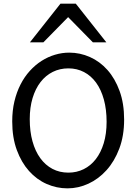

<svg xmlns="http://www.w3.org/2000/svg" viewBox="-20 -1011 753 1043"><path d="M654.3 -361.3Q654.3 -273.4 628.2 -204.1Q602.1 -134.8 558.8 -86.7Q515.6 -38.6 460.4 -13.2Q405.3 12.2 346.7 12.2Q287.6 12.2 233.4 -11.7Q179.2 -35.6 137.7 -82Q96.2 -128.4 71.3 -196Q46.4 -263.7 46.4 -351.6Q46.4 -410.2 58.3 -460.4Q70.3 -510.7 91.6 -552.2Q112.8 -593.8 142.1 -626Q171.4 -658.2 205.8 -680.2Q240.2 -702.1 278.6 -713.6Q316.9 -725.1 356.4 -725.1Q414.6 -725.1 468.5 -701.2Q522.5 -677.2 563.7 -630.9Q605 -584.5 629.6 -516.8Q654.3 -449.2 654.3 -361.3ZM559.1 -349.1Q559.1 -416.5 544.2 -470.5Q529.3 -524.4 502 -562Q474.6 -599.6 436.3 -619.6Q397.9 -639.6 351.6 -639.6Q305.2 -639.6 266.6 -620.4Q228 -601.1 200.2 -565.2Q172.4 -529.3 157 -478.3Q141.6 -427.2 141.6 -363.8Q141.6 -296.9 156.5 -243.2Q171.4 -189.5 199 -151.6Q226.6 -113.8 265.1 -93.5Q303.7 -73.2 351.6 -73.2Q396.5 -73.2 434.6 -92Q472.7 -110.8 500.2 -146.2Q527.8 -181.6 543.5 -232.9Q559.1 -284.2 559.1 -349.1ZM142.6 -781.2 308.6 -991.2H391.6L557.6 -781.2H484.4L350.1 -918L215.8 -781.2Z"/></svg>

Font: Andika Afr
Style: Regular
Weight: 400
Designer: Victor Gaultney, Annie Olsen, Julie Remington, Don Collingsworth, Eric Hays, Becca Hirsbrunner
Foundry: SIL International
Version: Version 5.000